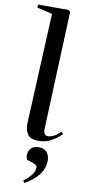

<svg xmlns="http://www.w3.org/2000/svg" viewBox="-111 -808 515 1118"><g transform="rotate(10 146.5 -248.5)"><path d="M108 -728 17 -749 19 -767H200L210 -758L182 -65Q180 -22 207 -22Q223 -22 241 -31Q259 -40 282 -61L293 -49Q282 -38 262.5 -23Q243 -8 217.5 3Q192 14 160 14Q108 14 91.5 -14Q75 -42 78 -83ZM120 270 111 257Q146 231 160 210Q174 189 174 170Q174 162 170.5 157.5Q167 153 156 149L112 133Q104 115 107.5 95.5Q111 76 126 63Q141 50 167 50Q201 50 216.5 70Q232 90 232 118Q232 162 205 199.5Q178 237 120 270Z"/></g></svg>

Font: Literata 72pt Medium
Style: Italic
Weight: 500
Italic angle: -2°
Designer: Latin by Veronika Burian and Jose Scaglione. Greek by Irene Vlachou. Cyrillic by Vera Evstafieva
Foundry: TypeTogether
Version: Version 3.002